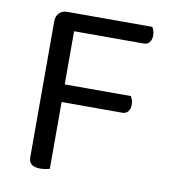

<svg xmlns="http://www.w3.org/2000/svg" viewBox="-72 -671 662 740"><g transform="rotate(10 258.5 -301.5)"><path d="M465 -608Q468 -603 471 -594.5Q474 -586 474 -576Q474 -559 466 -549Q458 -539 443 -539H171V-331H430Q433 -326 436 -317.5Q439 -309 439 -299Q439 -282 431 -272Q423 -262 408 -262H171V-1Q166 1 155.5 3Q145 5 134 5Q89 5 89 -31V-564Q89 -584 101 -596Q113 -608 133 -608Z"/></g></svg>

Font: Baloo Chettan 2
Style: Regular
Weight: 400
Designer: Maithili Shingre, Unnati Kotecha and Ek Type
Foundry: Ek Type
Version: Version 1.640;hotconv 1.0.111;makeotfexe 2.5.65597; ttfautoh